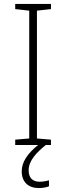

<svg xmlns="http://www.w3.org/2000/svg" viewBox="-20 -734 334 972"><path d="M125 128C125 79 166 37 212 0H238V-27L167 -33V-680L238 -688V-714H57V-688L128 -680V-33L57 -27V0H173C119 43 90 87 90 133C90 189 125 218 176 218C198 218 216 214 228 209V179C217 182 200 186 180 186C144 186 125 165 125 128Z"/></svg>

Font: Noto Sans Ethiopic ExtraLight
Style: Regular
Weight: 200
Designer: Monotype Design Team
Foundry: Monotype Imaging Inc.
Version: Version 2.102